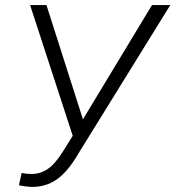

<svg xmlns="http://www.w3.org/2000/svg" viewBox="-20 -731 697 763"><path d="M309.6 -256.8 584 -710.9H656.7L292 -121.6Q249 -47.4 204.3 -17.1Q159.7 13.2 103 11.7Q81.5 10.7 55.2 5.4L65.9 -43.5Q85.4 -39.6 106 -39.6Q141.1 -39.6 170.9 -60.3Q200.7 -81.1 233.9 -134.8L269 -191.4L99.6 -710.9H164.6Z"/></svg>

Font: Roboto Light
Style: Italic
Weight: 300
Italic angle: -12°
Designer: Google
Version: Version 2.134; 2016; ttfautohint (v1.6)